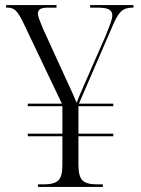

<svg xmlns="http://www.w3.org/2000/svg" viewBox="-20 -734 553 754"><path d="M129 0V-10H154Q192 -10 208.5 -25Q225 -40 225 -86V-199H89V-209H225V-317H89V-327H223L69 -650Q53 -682 41 -693Q29 -704 10 -704H4V-714H202V-704H169Q147 -704 138 -698.5Q129 -693 129 -681Q129 -671 135 -656Q141 -641 149 -621L223 -459Q241 -419 254.5 -390.5Q268 -362 281 -330Q288 -349 297.5 -371Q307 -393 321 -425L396 -596Q407 -623 414 -642.5Q421 -662 421 -674Q421 -689 408.5 -696.5Q396 -704 362 -704H334V-714H504V-704H498Q471 -704 455 -688.5Q439 -673 422 -632L290 -327H425V-317H288V-209H425V-199H288V-88Q288 -41 304 -25.5Q320 -10 360 -10H384V0Z"/></svg>

Font: Noto Serif Display SemiCondensed Light
Style: Regular
Weight: 300
Width: 4
Designer: Monotype Design Team
Foundry: Monotype Imaging Inc.
Version: Version 2.009